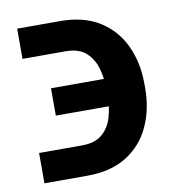

<svg xmlns="http://www.w3.org/2000/svg" viewBox="-66 -594 604 660"><g transform="rotate(-10 235.5 -264.0)"><path d="M36.9 -100.1H186.8Q231.5 -100.1 256.9 -121.3Q282.3 -142.4 292.8 -177.9Q303.3 -213.4 303.3 -256.4V-272Q303.3 -309.7 293.9 -345.7Q284.4 -381.7 259.2 -405.2Q234 -428.6 186.1 -428.6H36.9V-534.1H186.1Q269.2 -534.1 324.4 -499.1Q379.6 -464.1 407.1 -404.7Q434.7 -345.2 434.7 -272V-256.4Q434.7 -182.9 407.3 -123.4Q380 -63.9 324.8 -29.1Q269.5 5.7 186.8 5.7H36.9ZM115.8 -216.6V-312.1H362.9V-216.6Z"/></g></svg>

Font: DeltaSans SemiBold
Style: Regular
Weight: 600
Designer: Rasmus Andersson
Foundry: rsms
Version: Version 3.012